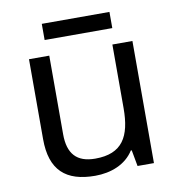

<svg xmlns="http://www.w3.org/2000/svg" viewBox="-78 -749 774 830"><g transform="rotate(-10 309.0 -333.5)"><path d="M457 -677H160V-606H457ZM533 -536H445V-257C445 -132 406 -63 287 -63C206 -63 168 -105 168 -191V-536H79V-185C79 -49 145 10 274 10C343 10 409 -15 444 -71H448L461 0H533Z"/></g></svg>

Font: Noto Sans Bengali
Style: Regular
Weight: 400
Designer: Jelle Bosma - Monotype Design Team
Foundry: Monotype Imaging Inc.
Version: Version 2.003